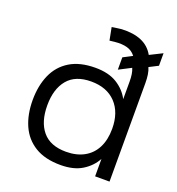

<svg xmlns="http://www.w3.org/2000/svg" viewBox="-133 -838 875 951"><g transform="rotate(20 304.5 -362.0)"><path d="M291 6Q209 6 156 -26.5Q103 -59 77.5 -116.5Q52 -174 52 -250Q52 -325 77.5 -383Q103 -441 156 -473.5Q209 -506 291 -506Q360 -506 404.5 -478.5Q449 -451 472 -407V-499Q472 -520 469.5 -537Q467 -554 461 -568L397 -535V-600L445 -625Q428 -648 400.5 -655.5Q373 -663 335 -659Q329 -658 322 -657.5Q315 -657 309 -656L296 -723Q303 -724 312 -725.5Q321 -727 330.5 -728Q340 -729 347 -730Q408 -733 450.5 -715Q493 -697 516 -656L582 -689V-623L535 -599Q542 -583 545 -563Q548 -543 548 -519V0H472V-92Q449 -49 404.5 -21.5Q360 6 291 6ZM129 -250Q129 -163 170 -114Q211 -65 294 -65Q349 -65 389 -87Q429 -109 450 -150.5Q471 -192 471 -250Q471 -336 424 -385.5Q377 -435 294 -435Q211 -435 170 -385.5Q129 -336 129 -250Z"/></g></svg>

Font: Nata Sans
Style: Regular
Weight: 400
Designer: Daniel Uzquiano Cruz
Version: Version 1.001